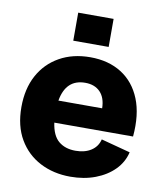

<svg xmlns="http://www.w3.org/2000/svg" viewBox="-88 -869 811 951"><g transform="rotate(10 317.0 -393.5)"><path d="M330 10Q245 10 177.5 -25Q110 -60 71 -126.5Q32 -193 32 -288Q32 -380 68.5 -447.5Q105 -515 171.5 -552.5Q238 -590 326 -590Q418 -590 483.5 -548.5Q549 -507 580.5 -429Q612 -351 602 -240H206Q215 -176 248 -148.5Q281 -121 333 -121Q380 -121 411.5 -141.5Q443 -162 452 -199L599 -160Q587 -109 549.5 -71Q512 -33 455.5 -11.5Q399 10 330 10ZM323 -461Q226 -461 207 -351H427Q426 -404 398.5 -432.5Q371 -461 323 -461ZM228 -656V-797H406V-656Z"/></g></svg>

Font: BDO Grotesk ExtraBold
Style: Regular
Weight: 800
Designer: Deni Anggara
Foundry: Lokal Container
Version: Version 2.000